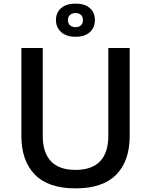

<svg xmlns="http://www.w3.org/2000/svg" viewBox="-20 -1023 833 1060"><path d="M98 0ZM98 -273V-758H216V-273Q216 -180 261.5 -132.5Q307 -85 397 -85Q487 -85 532.5 -132.5Q578 -180 578 -273V-758H696V-273Q696 -134 621.5 -58.5Q547 17 397 17Q247 17 172.5 -59Q98 -135 98 -273ZM289 -912Q289 -953 317 -978Q345 -1003 397 -1003Q449 -1003 476.5 -978Q504 -953 504 -912Q504 -871 476 -845.5Q448 -820 397 -820Q346 -820 317.5 -846Q289 -872 289 -912ZM438 -912Q438 -930 427 -940.5Q416 -951 397 -951Q378 -951 366.5 -940.5Q355 -930 355 -912Q355 -894 366.5 -883.5Q378 -873 397 -873Q416 -873 427 -883.5Q438 -894 438 -912Z"/></svg>

Font: Biryani SemiBold
Style: Regular
Weight: 600
Designer: Dan Reynolds and Mathieu Réguer
Foundry: Dan Reynolds and Mathieu Réguer
Version: Version 1.004; ttfautohint (v1.1) -l 5 -r 5 -G 72 -x 0 -D la